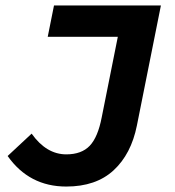

<svg xmlns="http://www.w3.org/2000/svg" viewBox="-20 -672 640 704"><path d="M223 12Q87 12 8 -100L96 -182Q150 -106 223 -106Q279 -106 309 -137.5Q339 -169 353 -242L412 -537H155L178 -652H570L482 -212Q461 -107 396.5 -47.5Q332 12 223 12Z"/></svg>

Font: TypoPRO Source Code Pro
Style: Bold Italic
Weight: 700
Italic angle: -11°
Monospace: yes
Designer: Paul D. Hunt, Teo Tuominen
Foundry: Adobe Systems Incorporated
Version: Version 1.030;PS 1.0;hotconv 1.0.84;makeotf.lib2.5.63406